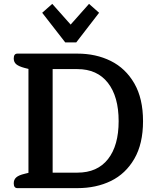

<svg xmlns="http://www.w3.org/2000/svg" viewBox="-20 -972 800 992"><path d="M198 -906 250 -952 345 -845 440 -952 492 -906 374 -753H317ZM51 -25Q51 -44 64 -55.5Q77 -67 107 -74L127 -79V-616L107 -621Q77 -629 64 -640Q51 -651 51 -670Q51 -695 70 -695H380Q476 -695 552.5 -657Q629 -619 674 -541Q719 -463 719 -346Q719 -229 674 -151.5Q629 -74 553 -37Q477 0 380 0H70Q51 0 51 -25ZM380 -80Q483 -80 538 -150Q593 -220 593 -346Q593 -473 537.5 -544Q482 -615 380 -615H252V-80Z"/></svg>

Font: Maitree SemiBold
Style: Regular
Weight: 600
Designer: CadsonDemak Team
Foundry: CadsonDemak
Version: Version 1.001